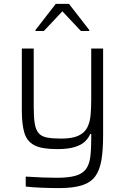

<svg xmlns="http://www.w3.org/2000/svg" viewBox="-20 -759 641 985"><path d="M283 206Q240 206 192 204Q144 202 112 198V147Q158 150 198.5 151.5Q239 153 271 153Q332 153 368 142.5Q404 132 421 108.5Q438 85 443 47.5Q448 10 448 -43V-72H443Q435 -52 417 -34Q399 -16 364.5 -5Q330 6 272 6Q194 6 156 -14Q118 -34 105 -77.5Q92 -121 92 -191V-510H153V-210Q153 -156 158.5 -124Q164 -92 178.5 -75.5Q193 -59 221 -53.5Q249 -48 294 -48Q350 -48 381.5 -62.5Q413 -77 427 -103.5Q441 -130 444.5 -166.5Q448 -203 448 -247V-510H509V-65Q509 10 500.5 61.5Q492 113 469 145Q446 177 401 191.5Q356 206 283 206ZM162 -600V-605L266 -739H334L438 -605V-600H395L300 -701L205 -600Z"/></svg>

Font: Saira Light
Style: Regular
Weight: 300
Designer: Hector Gatti with collaboration of the Omnibus-Type team
Foundry: Omnibus-Type
Version: Version 1.100; ttfautohint (v1.8.3)